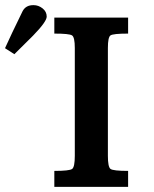

<svg xmlns="http://www.w3.org/2000/svg" viewBox="-66 -731 601 751"><path d="M435.1 0H146.5V-62.5Q206.1 -62.5 216.3 -70.3Q226.6 -78.1 226.6 -121.6V-543.5Q226.6 -585.4 215.8 -592.5Q205.1 -599.6 146.5 -599.6V-662.1H435.1V-599.6Q376.5 -599.6 366.2 -592.5Q356 -585.4 356 -543.5V-121.6Q356 -78.1 366.2 -70.3Q376.5 -62.5 435.1 -62.5ZM63.5 -591.8Q36.6 -565.9 -9.8 -519L-46.4 -542.5Q-23.4 -593.8 22.5 -687.5Q35.2 -711.4 65.4 -710.9Q84.5 -710.9 100.6 -698.2Q116.7 -685.5 116.7 -666Q116.7 -646.5 63.5 -591.8Z"/></svg>

Font: Accordance
Style: Bold
Weight: 700
Version: Version 1.2 (build January 31, 2020) Miklal Software Solutio